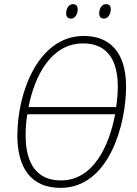

<svg xmlns="http://www.w3.org/2000/svg" viewBox="-20 -899 661 929"><path d="M483 -809C504 -809 516 -833 516 -854C516 -870 508 -879 493 -879C470 -879 460 -854 460 -834C460 -818 468 -809 483 -809ZM323 -809C345 -809 356 -833 356 -854C356 -870 348 -879 333 -879C310 -879 300 -854 300 -834C300 -818 308 -809 323 -809ZM273 10C509 10 590 -300 590 -479C590 -646 512 -725 385 -725C167 -725 64 -455 64 -243C64 -92 126 10 273 10ZM542 -381H118C148 -534 228 -689 382 -689C495 -689 550 -614 550 -479C550 -450 547 -416 542 -381ZM275 -26C158 -26 104 -107 104 -244C104 -274 106 -309 112 -346H537C508 -192 431 -26 275 -26Z"/></svg>

Font: Noto Sans SemiCondensed ExtraLight
Style: Italic
Weight: 200
Width: 4
Italic angle: -12°
Designer: Monotype Design Team
Foundry: Monotype Imaging Inc.
Version: Version 2.013